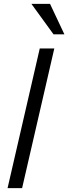

<svg xmlns="http://www.w3.org/2000/svg" viewBox="-20 -970 352 990"><path d="M19 0 185 -720H260L94 0ZM256 -793 142 -950H238L312 -793Z"/></svg>

Font: Instrument Sans SemiCondensed
Style: Italic
Weight: 400
Width: 4
Italic angle: -13°
Designer: Rodrigo Fuenzalida
Foundry: fragTYPE
Version: Version 1.000;gftools[0.9.28]